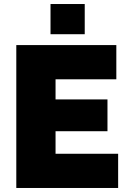

<svg xmlns="http://www.w3.org/2000/svg" viewBox="-20 -934 637 954"><path d="M567 -170V0H61V-710H558V-540H256V-440H514V-282H256V-170ZM231 -764V-914H401V-764Z"/></svg>

Font: Raleway Thin Black
Style: Regular
Weight: 900
Version: Version 4.026